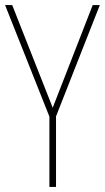

<svg xmlns="http://www.w3.org/2000/svg" viewBox="-20 -734 412 754"><path d="M187 -311 28 -714H0L174 -276V0H200V-277L372 -714H344Z"/></svg>

Font: Noto Sans Gujarati UI Condensed Thin
Style: Regular
Weight: 100
Width: 3
Designer: Jelle Bosma - Monotype Design Team, Universal Thirst
Foundry: Monotype Imaging Inc.
Version: Version 2.106